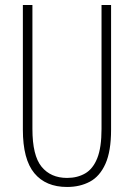

<svg xmlns="http://www.w3.org/2000/svg" viewBox="-20 -734 533 764"><path d="M422 -218Q422 -132 399.5 -82Q377 -32 337.5 -11Q298 10 247 10Q162 10 116.5 -45Q71 -100 71 -218V-714H109V-221Q109 -115 145.5 -70.5Q182 -26 247 -26Q288 -26 319 -44Q350 -62 367 -104.5Q384 -147 384 -221V-714H422Z"/></svg>

Font: Noto Sans Devanagari ExtraCondensed ExtraLight
Style: Regular
Weight: 200
Width: 2
Designer: Jelle Bosma - Monotype Design Team
Foundry: Monotype Imaging Inc.
Version: Version 2.004; ttfautohint (v1.8.4.7-5d5b)